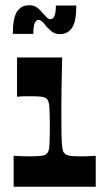

<svg xmlns="http://www.w3.org/2000/svg" viewBox="-20 -712 405 732"><path d="M32 0V-118Q48 -117 63.5 -116.5Q79 -116 96 -116Q124 -116 138 -118Q152 -120 157 -125Q162 -129 164.5 -135.5Q167 -142 168 -153.5Q169 -165 169.5 -183.5Q170 -202 170 -230Q170 -257 169.5 -276Q169 -295 168 -306.5Q167 -318 164.5 -325Q162 -332 157 -336Q152 -341 139.5 -343Q127 -345 104 -345Q88 -345 74.5 -345Q61 -345 45 -343V-493H217Q216 -454 215.5 -422.5Q215 -391 214.5 -365Q214 -339 214 -315.5Q214 -292 214 -269Q214 -226 214.5 -199.5Q215 -173 216.5 -158Q218 -143 220.5 -136Q223 -129 228 -125Q234 -120 246 -118Q258 -116 286 -116Q301 -116 315.5 -116.5Q330 -117 345 -118V0ZM209 -582Q189 -582 176.5 -592.5Q164 -603 155 -613Q149 -622 141.5 -629Q134 -636 127 -636Q117 -636 112 -623Q107 -610 107 -583H29Q29 -644 45 -668Q61 -692 91 -692Q111 -692 123 -682Q135 -672 144 -661Q151 -653 158 -646Q165 -639 172 -639Q183 -639 188 -652Q193 -665 193 -691H271Q271 -631 255 -606.5Q239 -582 209 -582Z"/></svg>

Font: Ojuju
Style: Bold
Weight: 700
Designer: Chisaokwu Joboson, Mirko Velimirovic
Foundry: Udi Foundry
Version: Version 1.000